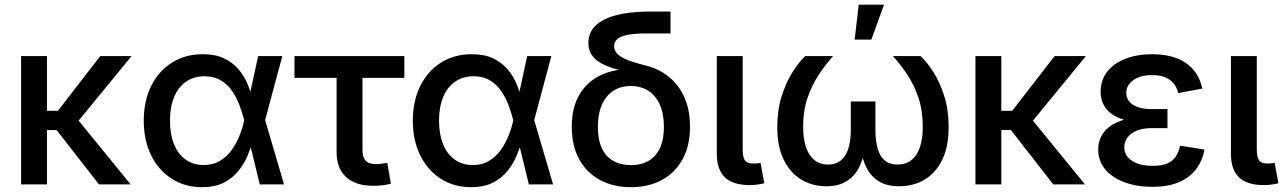

<svg xmlns="http://www.w3.org/2000/svg" viewBox="-20 -776 5411 808"><path d="M177.7 -540V0H68.8V-540ZM533.7 -540 278.3 -228.5H143.6L143.1 -309.6H223.6L401.9 -540ZM396.5 0 215.3 -232.4 285.6 -299.3 529.8 0Z M830.6 11.7Q757.8 11.7 702.4 -23.9Q647 -59.6 616 -122.6Q585 -185.5 585 -268.1Q585 -351.1 616.2 -414.1Q647.5 -477.1 703.6 -512.5Q759.8 -547.9 833 -547.9Q886.2 -547.9 923.1 -530.3Q960 -512.7 984.1 -483.9Q1008.3 -455.1 1022.5 -420.7Q1036.6 -386.2 1043.9 -352.5H1080.1L1095.2 -272.5L1175.3 0H1073.2L1007.3 -271.5Q999.5 -302.2 987.3 -334.5Q975.1 -366.7 956.1 -394Q937 -421.4 908.7 -438.2Q880.4 -455.1 840.8 -455.1Q796.4 -455.1 763.4 -432.6Q730.5 -410.2 712.9 -368.2Q695.3 -326.2 695.3 -268.1Q695.3 -210.9 712.4 -168.9Q729.5 -127 761.5 -104.2Q793.5 -81.5 836.9 -81.5Q876.5 -81.5 905.5 -98.9Q934.6 -116.2 954.8 -144.5Q975.1 -172.9 988 -205.3Q1001 -237.8 1007.3 -268.6L1066.4 -540H1168L1095.2 -268.6L1079.6 -190.4H1045.9Q1037.1 -157.2 1022.2 -121.8Q1007.3 -86.4 982.9 -56.2Q958.5 -25.9 921.4 -7.1Q884.3 11.7 830.6 11.7Z M1550.8 5.9Q1476.1 5.9 1436.3 -31Q1396.5 -67.9 1396.5 -136.2V-448.2H1219.2V-540H1681.6V-448.2H1505.4V-146.5Q1505.4 -114.3 1518.6 -99.9Q1531.7 -85.4 1563 -85.4Q1572.3 -85.4 1585.9 -87.2Q1599.6 -88.9 1609.9 -90.3L1625 -2.9Q1608.4 1.5 1589.1 3.7Q1569.8 5.9 1550.8 5.9Z M1962.9 11.7Q1890.1 11.7 1834.7 -23.9Q1779.3 -59.6 1748.3 -122.6Q1717.3 -185.5 1717.3 -268.1Q1717.3 -351.1 1748.5 -414.1Q1779.8 -477.1 1835.9 -512.5Q1892.1 -547.9 1965.3 -547.9Q2018.6 -547.9 2055.4 -530.3Q2092.3 -512.7 2116.5 -483.9Q2140.6 -455.1 2154.8 -420.7Q2168.9 -386.2 2176.3 -352.5H2212.4L2227.5 -272.5L2307.6 0H2205.6L2139.6 -271.5Q2131.8 -302.2 2119.6 -334.5Q2107.4 -366.7 2088.4 -394Q2069.3 -421.4 2041 -438.2Q2012.7 -455.1 1973.1 -455.1Q1928.7 -455.1 1895.8 -432.6Q1862.8 -410.2 1845.2 -368.2Q1827.6 -326.2 1827.6 -268.1Q1827.6 -210.9 1844.7 -168.9Q1861.8 -127 1893.8 -104.2Q1925.8 -81.5 1969.2 -81.5Q2008.8 -81.5 2037.8 -98.9Q2066.9 -116.2 2087.2 -144.5Q2107.4 -172.9 2120.4 -205.3Q2133.3 -237.8 2139.6 -268.6L2198.7 -540H2300.3L2227.5 -268.6L2211.9 -190.4H2178.2Q2169.4 -157.2 2154.5 -121.8Q2139.6 -86.4 2115.2 -56.2Q2090.8 -25.9 2053.7 -7.1Q2016.6 11.7 1962.9 11.7Z M2635.3 11.7Q2561 11.7 2504.9 -18.6Q2448.7 -48.8 2417.5 -105.7Q2386.2 -162.6 2386.2 -242.2Q2386.2 -322.3 2417.5 -376.2Q2448.7 -430.2 2504.9 -458Q2561 -485.8 2635.3 -485.8V-470.2Q2593.3 -478.5 2560.3 -488.8Q2527.3 -499 2503.9 -513.4Q2480.5 -527.8 2468.3 -547.9Q2456.1 -567.9 2456.1 -595.7Q2456.1 -637.7 2485.1 -667Q2514.2 -696.3 2572.8 -711.9Q2631.3 -727.5 2719.2 -727.5H2801.8V-635.3H2701.2Q2651.9 -635.3 2621.8 -629.4Q2591.8 -623.5 2578.1 -611.8Q2564.5 -600.1 2564.5 -581.5Q2564.5 -566.9 2573 -555.4Q2581.5 -543.9 2598.4 -534.2Q2615.2 -524.4 2641.1 -516.1Q2667 -507.8 2702.1 -499Q2739.3 -489.7 2772.2 -469Q2805.2 -448.2 2830.3 -416.5Q2855.5 -384.8 2869.6 -341.6Q2883.8 -298.3 2883.8 -243.2Q2883.8 -162.6 2852.5 -105.7Q2821.3 -48.8 2765.4 -18.6Q2709.5 11.7 2635.3 11.7ZM2635.3 -81.1Q2678.2 -81.1 2709.2 -98.9Q2740.2 -116.7 2757.1 -152.6Q2773.9 -188.5 2773.9 -242.2Q2773.9 -296.4 2757.1 -334.7Q2740.2 -373 2709 -393.6Q2677.7 -414.1 2635.3 -414.1Q2592.3 -414.1 2561 -393.8Q2529.8 -373.5 2512.9 -335Q2496.1 -296.4 2496.1 -242.2Q2496.1 -188 2512.7 -152.3Q2529.3 -116.7 2560.8 -98.9Q2592.3 -81.1 2635.3 -81.1Z M3135.3 2.9Q3064 2.9 3030.3 -30Q2996.6 -63 2996.6 -127.9V-540H3105.5V-147Q3105.5 -114.7 3114.7 -101.3Q3124 -87.9 3149.9 -87.9Q3161.6 -87.9 3168.5 -88.6Q3175.3 -89.4 3180.7 -90.8L3196.3 -4.9Q3185.5 -2 3169.4 0.5Q3153.3 2.9 3135.3 2.9Z M3457.5 7.8Q3398.9 7.8 3352.1 -20.3Q3305.2 -48.3 3278.1 -103.8Q3251 -159.2 3251 -241.7Q3251 -313 3269.5 -371.3Q3288.1 -429.7 3315.4 -472.9Q3342.8 -516.1 3369.1 -540H3485.8Q3454.1 -504.4 3425.3 -460.9Q3396.5 -417.5 3378.2 -364Q3359.9 -310.5 3359.9 -243.2Q3359.9 -166 3387.2 -124.8Q3414.6 -83.5 3464.8 -83.5Q3512.2 -83.5 3536.4 -121.1Q3560.5 -158.7 3560.5 -231.4V-349.1H3664.1V-231.4Q3664.1 -158.7 3686 -121.1Q3708 -83.5 3756.8 -83.5Q3808.6 -83.5 3835.9 -124.8Q3863.3 -166 3863.3 -243.2Q3863.3 -311.5 3844.7 -366Q3826.2 -420.4 3797.4 -463.1Q3768.6 -505.9 3737.8 -540H3854Q3879.9 -516.6 3907.2 -474.1Q3934.6 -431.6 3953.4 -372.8Q3972.2 -314 3972.2 -241.7Q3972.2 -158.7 3945.1 -103.3Q3918 -47.9 3870.8 -20Q3823.7 7.8 3764.2 7.8Q3711.9 7.8 3678.7 -12.7Q3645.5 -33.2 3627.2 -69.1Q3608.9 -105 3601.6 -151.4H3619.6Q3612.3 -103.5 3593.3 -67.9Q3574.2 -32.2 3541 -12.2Q3507.8 7.8 3457.5 7.8ZM3576.7 -609.4 3593.8 -756.3H3700.2L3647 -609.4Z M4193.8 -540V0H4085V-540ZM4549.8 -540 4294.4 -228.5H4159.7L4159.2 -309.6H4239.7L4418 -540ZM4412.6 0 4231.4 -232.4 4301.8 -299.3 4545.9 0Z M4829.1 10.3Q4764.2 10.3 4712.6 -8.8Q4661.1 -27.8 4631.3 -63.2Q4601.6 -98.6 4601.6 -147Q4601.6 -174.3 4612.8 -199Q4624 -223.6 4648.7 -242.7Q4673.3 -261.7 4713.4 -272.9Q4753.4 -284.2 4811.5 -284.2H4893.1V-236.8H4826.2Q4790.5 -236.8 4764.9 -226.6Q4739.3 -216.3 4725.3 -198Q4711.4 -179.7 4711.4 -155.8Q4711.4 -121.1 4743.4 -99.6Q4775.4 -78.1 4831.5 -78.1Q4868.2 -78.1 4891.4 -87.6Q4914.6 -97.2 4927.5 -116.2Q4940.4 -135.3 4946.3 -163.1L5048.8 -146.5Q5039.6 -97.2 5012 -62Q4984.4 -26.9 4938.7 -8.3Q4893.1 10.3 4829.1 10.3ZM4813 -259.8Q4756.3 -259.8 4717.8 -270Q4679.2 -280.3 4656 -298.1Q4632.8 -315.9 4622.3 -339.4Q4611.8 -362.8 4611.8 -389.2Q4611.8 -439 4639.6 -474.4Q4667.5 -509.8 4716.6 -528.8Q4765.6 -547.9 4829.1 -547.9Q4888.7 -547.9 4932.4 -530.8Q4976.1 -513.7 5002.9 -481.7Q5029.8 -449.7 5039.6 -403.3L4938.5 -384.3Q4930.2 -419.4 4903.3 -439.7Q4876.5 -460 4828.6 -460Q4778.8 -460 4749.3 -438.7Q4719.7 -417.5 4719.7 -384.8Q4719.7 -355 4746.8 -335.9Q4773.9 -316.9 4827.1 -316.9H4893.1V-259.8Z M5298.8 2.9Q5227.5 2.9 5193.8 -30Q5160.2 -63 5160.2 -127.9V-540H5269V-147Q5269 -114.7 5278.3 -101.3Q5287.6 -87.9 5313.5 -87.9Q5325.2 -87.9 5332 -88.6Q5338.9 -89.4 5344.2 -90.8L5359.9 -4.9Q5349.1 -2 5333 0.5Q5316.9 2.9 5298.8 2.9Z"/></svg>

Font: V-Inter
Style: Medium-500
Weight: 500
Designer: Rasmus Andersson
Foundry: rsms
Version: Version 4.000;git-4146feb